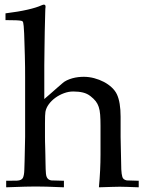

<svg xmlns="http://www.w3.org/2000/svg" viewBox="-20 -797 622 817"><path d="M6.3 0V-27.8L52.2 -28.3Q72.3 -29.3 77.6 -40.5Q83 -51.8 83.5 -74.7Q84 -78.1 84.7 -112.5Q85.4 -147 86.9 -214.8V-467.3Q86.9 -486.8 86.7 -511.2Q86.4 -535.6 85.7 -560.8Q85 -585.9 84.2 -610.1Q83.5 -634.3 82.8 -653.8Q82 -673.3 80.8 -686Q79.6 -698.7 78.6 -701.2Q77.1 -703.6 76.4 -705.6Q75.7 -707.5 69.6 -708.7Q63.5 -710 48.3 -710.7Q33.2 -711.4 3.4 -711.4V-740.2Q59.1 -747.1 97.2 -755.9Q135.3 -764.6 156.7 -774.4Q163.6 -777.3 166.5 -777.3Q173.8 -777.3 173.8 -769Q173.8 -767.1 173.6 -764.9Q173.3 -762.7 172.9 -759.3L172.4 -743.2Q169.9 -655.8 169.4 -594.2L168.5 -518.1V-375.5Q168.9 -376 174.8 -381.1Q180.7 -386.2 189 -393.3Q197.3 -400.4 206.8 -408.9Q216.3 -417.5 224.6 -424.6Q232.9 -431.6 238.5 -436.5Q244.1 -441.4 244.6 -441.9Q252.9 -449.7 264.2 -455.1Q275.4 -460.4 287.8 -463.9Q300.3 -467.3 312.7 -468.8Q325.2 -470.2 336.4 -470.2Q358.4 -470.2 380.6 -464.4Q402.8 -458.5 421.9 -448.5Q440.9 -438.5 455.6 -424.8Q470.2 -411.1 477.5 -395.5Q493.2 -361.8 493.2 -300.3V-214.4L494.6 -147Q496.1 -84 496.1 -76.2Q497.1 -55.7 500.7 -43.9Q504.4 -32.2 519.5 -29.3Q522.5 -28.8 570.3 -27.8V0Q542.5 -1 522.2 -1.7Q502 -2.4 489.3 -2.4Q478.5 -2.4 456.5 -1.7Q434.6 -1 400.9 0Q404.3 -36.6 406 -71.5Q407.7 -106.4 407.7 -140.6V-261.7Q407.7 -289.6 406.2 -308.8Q404.8 -328.1 400.1 -342Q395.5 -356 387.2 -366.5Q378.9 -377 365.2 -387.7Q351.1 -398.9 333 -403.3Q314.9 -407.7 291.5 -407.7Q272 -407.7 252.2 -400.4Q232.4 -393.1 215.8 -381.1Q199.2 -369.1 187.7 -353.5Q176.3 -337.9 173.3 -321.3Q171.4 -311.5 171.4 -271.5V-214.4Q171.4 -207.5 171.6 -194.8Q171.9 -182.1 172.4 -167.2Q172.9 -152.3 173.1 -136.7Q173.3 -121.1 173.6 -108.2Q173.8 -95.2 174.1 -86.7Q174.3 -78.1 174.3 -77.6Q174.8 -66.4 175.5 -58.1Q176.3 -49.8 178.7 -43.9Q181.2 -38.1 185.8 -34.4Q190.4 -30.8 197.8 -29.3Q201.7 -28.8 252 -27.8V0Q207.5 -2 178 -2.7Q148.4 -3.4 131.8 -3.4Q117.7 -3.4 86.4 -2.7Q55.2 -2 6.3 0Z"/></svg>

Font: XB Kayhan
Style: Regular
Weight: 400
Designer: Behnam
Foundry: Irmug
Version: Version 7.300 2009